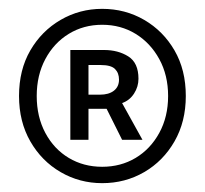

<svg xmlns="http://www.w3.org/2000/svg" viewBox="-20 -733 463 434"><path d="M211 -319Q160 -319 117 -344Q74 -369 48.5 -413.5Q23 -458 23 -516Q23 -575 48.5 -619Q74 -663 117 -688Q160 -713 211 -713Q263 -713 306 -688Q349 -663 374.5 -619Q400 -575 400 -516Q400 -458 374.5 -413.5Q349 -369 306 -344Q263 -319 211 -319ZM211 -356Q253 -356 286.5 -376Q320 -396 340 -432.5Q360 -469 360 -516Q360 -563 340 -599.5Q320 -636 286.5 -656.5Q253 -677 211 -677Q169 -677 135.5 -656.5Q102 -636 82.5 -599.5Q63 -563 63 -516Q63 -469 82.5 -432.5Q102 -396 135.5 -376Q169 -356 211 -356ZM139 -417V-620H215Q247 -620 270 -605.5Q293 -591 293 -555Q293 -537 283 -521.5Q273 -506 256 -500L302 -417H256L221 -487H180V-417ZM180 -519H206Q226 -519 237.5 -528Q249 -537 249 -553Q249 -568 240 -577Q231 -586 208 -586H180Z"/></svg>

Font: Mada
Style: Regular
Weight: 400
Designer: Khaled Hosny
Version: Version 1.5